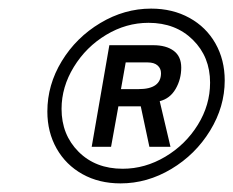

<svg xmlns="http://www.w3.org/2000/svg" viewBox="-20 -795 542 446"><path d="M90 -536Q90 -598 123.5 -653Q157 -708 213 -741.5Q269 -775 331 -775Q381 -775 420 -753.5Q459 -732 480.5 -694Q502 -656 502 -608Q502 -547 468 -491.5Q434 -436 378 -402.5Q322 -369 260 -369Q210 -369 171.5 -390.5Q133 -412 111.5 -450Q90 -488 90 -536ZM468 -603Q468 -663 428 -702.5Q388 -742 325 -742Q273 -742 226.5 -714Q180 -686 151.5 -639.5Q123 -593 123 -542Q123 -482 162.5 -442.5Q202 -403 265 -403Q317 -403 364 -431Q411 -459 439.5 -505Q468 -551 468 -603ZM193 -454 234 -690H336Q366 -690 383.5 -677Q401 -664 401 -638Q401 -611 388 -588.5Q375 -566 351 -560L376 -454H327L307 -548H255L238 -454ZM302 -588Q354 -588 354 -625Q354 -636 346 -643Q338 -650 323 -650H272L261 -588Z"/></svg>

Font: Open Sauce One SemiBold Italic
Style: Regular
Weight: 600
Italic angle: -10°
Designer: Alfredo Marco Pradil
Foundry: Creative Sauce Fz LLC
Version: Version 1.477